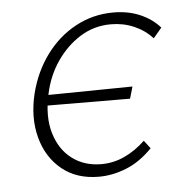

<svg xmlns="http://www.w3.org/2000/svg" viewBox="-39 -454 481 499"><g transform="rotate(-5 201.0 -205.0)"><path d="M200 6Q142 6 103.5 -25.5Q65 -57 51 -109.5Q37 -162 52 -224Q66 -280 98 -323.5Q130 -367 175.5 -391.5Q221 -416 274 -416Q313 -416 344 -402.5Q375 -389 395 -366L373 -340Q353 -362 325 -374Q297 -386 265 -386Q221 -386 185 -363.5Q149 -341 123.5 -304Q98 -267 88 -220Q75 -162 88 -118Q101 -74 133 -50Q165 -26 209 -26Q241 -26 270 -39.5Q299 -53 324 -77L340 -56Q308 -23 272 -8.5Q236 6 200 6ZM298 -189 65 -190 73 -217 307 -220Z"/></g></svg>

Font: Ysabeau ExtraLight
Style: Italic
Weight: 250
Italic angle: -12°
Version: Version 2.000;gftools[0.9.27.dev2+g8671c4b]